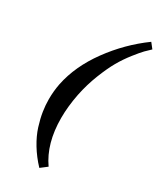

<svg xmlns="http://www.w3.org/2000/svg" viewBox="-231 -796 905 1084"><g transform="rotate(30 221.5 -253.5)"><path d="M86.9 -252.9Q113.8 -383.8 203.9 -507.3Q293.9 -630.9 416 -719.7L442.9 -685.5Q424.3 -668.5 408.2 -652.1Q392.1 -635.7 359.6 -594.5Q327.1 -553.2 301.8 -509Q276.4 -464.8 249.3 -396.2Q222.2 -327.6 207 -252.9Q190.4 -168.5 190.4 -93.3Q190.4 72.3 266.6 180.7L224.6 212.9Q181.2 167 150.4 116.2Q119.6 65.4 104.5 17.1Q89.4 -31.2 83.3 -71.3Q77.1 -111.3 77.1 -150.9Q77.1 -202.6 86.9 -252.9Z"/></g></svg>

Font: LL
Style: Bold Italic
Weight: 700
Italic angle: -11.5°
Designer: Philipp H. Poll
Foundry: Philipp H. Poll
Version: Version 2.7.x